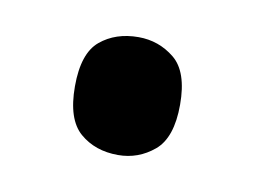

<svg xmlns="http://www.w3.org/2000/svg" viewBox="-33 -467 298 223"><g transform="rotate(10 115.5 -355.5)"><path d="M116 -286Q89 -286 71 -301.5Q53 -317 53 -356Q53 -395 71 -410Q89 -425 116 -425Q140 -425 158.5 -410Q177 -395 177 -356Q177 -317 158.5 -301.5Q140 -286 116 -286Z"/></g></svg>

Font: Noto Serif Ethiopic ExtraCondensed SemiBold
Style: Regular
Weight: 600
Width: 2
Designer: Monotype Design Team
Foundry: Monotype Imaging Inc.
Version: Version 2.102; ttfautohint (v1.8.4.7-5d5b)